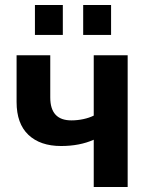

<svg xmlns="http://www.w3.org/2000/svg" viewBox="-20 -744 589 764"><path d="M353 0V-188Q297 -163 223 -163Q140 -163 93 -207.5Q46 -252 46 -338V-524H180V-356Q180 -265 264 -265Q288 -265 311.5 -270Q335 -275 353 -284V-524H488V0ZM119 -605V-724H230V-605ZM311 -605V-724H422V-605Z"/></svg>

Font: Raleway
Style: Bold
Weight: 700
Designer: Matt McInerney, Pablo Impallari, Rodrigo Fuenzalida
Foundry: Matt McInerney, Pablo Impallari, Rodrigo Fuenzalida
Version: Version 4.026